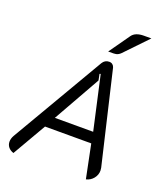

<svg xmlns="http://www.w3.org/2000/svg" viewBox="-166 -1041 1004 1163"><g transform="rotate(20 336.5 -460.0)"><path d="M13 -48Q13 -68 25 -89L373 -684Q388 -709 416 -709Q429 -709 437.5 -702Q446 -695 449 -684L589 -89Q591 -77 591 -71Q591 -43 573 -20.5Q555 2 526 9L482 -207H184L59 9Q37 2 25 -13Q13 -28 13 -48ZM469 -277 392 -622 385 -620 393 -580 222 -277ZM482 -898Q504 -929 559 -929H607L468 -784Q455 -771 441 -767.5Q427 -764 388 -765Z"/></g></svg>

Font: K2D Light
Style: Italic
Weight: 300
Italic angle: -10°
Designer: Katatrad Aksorn Co.,Ltd.
Foundry: Cadson Demak Co.,Ltd.
Version: Version 1.000; ttfautohint (v1.6)